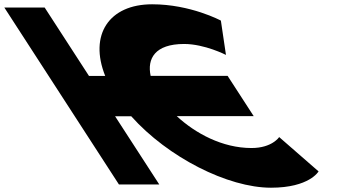

<svg xmlns="http://www.w3.org/2000/svg" viewBox="-488 -860 1611 895"><path d="M684.4 -170C548.3 -170 422.8 -238.5 336.4 -318.2L336.2 -318.5H694.7L572.9 -506.5H214.2C197.1 -586.2 233.8 -655 370.2 -655C466.2 -655 565.3 -604 565.3 -604L541.6 -764C541.6 -764 400.4 -840 221.4 -840C19.7 -840 -74 -697.3 2.4 -506H-73.2L-279.9 -825H-467.9L66.5 0H254.5L48.5 -318H123.8C294.5 -127 573.8 15 775.2 15C954.2 15 997 -61 997 -61L813.4 -221C813.4 -221 780.4 -170 684.4 -170Z"/></svg>

Font: Hussar
Style: BdOpOblSeven
Weight: 700
Foundry: Cannot Into Space Fonts
Version: Version 2.00